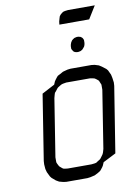

<svg xmlns="http://www.w3.org/2000/svg" viewBox="-97 -952 705 1013"><g transform="rotate(-10 256.0 -445.5)"><path d="M75.2 -110.8 76.2 -128.9 131.8 -480 200.2 -516.1 207 -532.2 212.9 -541 223.1 -554.2 228 -559.1 241.2 -565.9 257.8 -575.2 283.2 -582 299.8 -584H411.1L428.2 -582L450.2 -575.2L464.8 -565.9L485.8 -549.8L493.2 -541L504.9 -516.1L508.8 -498L512.2 -473.1L511.2 -455.1L455.1 -103L386.2 -67.9L378.9 -50.8L374 -43L362.8 -28.8L358.9 -24.9L346.2 -17.1L328.1 -7.8L303.2 -2L287.1 0H174.8L159.2 -2L137.2 -7.8L121.1 -17.1L101.1 -34.2L94.2 -43L82 -67.9L77.1 -85.9ZM140.1 -110.8 143.1 -103 149.9 -89.8 152.8 -85.9 163.1 -77.1 169.9 -71.8 178.2 -69.8 193.8 -67.9H320.8L337.9 -69.8L347.2 -71.8L355 -77.1L369.1 -85.9L373 -89.8L382.8 -103L388.2 -110.8L392.1 -120.1L397 -137.2L445.8 -445.8V-463.9V-473.1L442.9 -480L437 -494.1L434.1 -498L422.9 -506.8L416 -511.2L408.2 -513.2L392.1 -516.1H265.1L248 -513.2L240.2 -511.2L231.9 -506.8L217.8 -498L213.9 -494.1L203.1 -480L196.8 -473.1L193.8 -463.9L189 -445.8L140.1 -137.2V-120.1ZM282.2 -823.2 284.2 -839.8 289.1 -856.9 292 -866.2 297.9 -874 308.1 -882.8 315.9 -887.2 325.2 -889.2 340.8 -891.1H483.9L441.9 -823.2ZM321.8 -686V-689.9V-699.2L323.2 -708L326.2 -716.8L328.1 -721.2L334 -730L339.8 -734.9L348.1 -740.2L352.1 -741.2L360.8 -743.2H369.1L377 -741.2L380.9 -740.2L388.2 -734.9L392.1 -730L396 -721.2V-716.8V-708L395 -699.2L392.1 -689.9L390.1 -686L383.8 -678.2L377.9 -671.9L369.1 -667L366.2 -666L356.9 -664.1H349.1L339.8 -666L336.9 -667L330.1 -671.9L326.2 -678.2Z"/></g></svg>

Font: Petahja
Style: Italic
Weight: 400
Designer: T. Christopher White
Version: Version 1.1